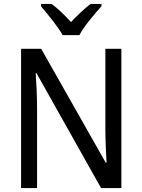

<svg xmlns="http://www.w3.org/2000/svg" viewBox="-20 -964 730 984"><path d="M301 -784H387C410 -829 465 -893 500 -932V-944H444C409 -916 379 -888 344 -851C312 -886 276 -921 244 -944H190V-932C225 -890 277 -828 301 -784ZM602 0V-714H520V-302C520 -247 524 -172 526 -130H522L191 -714H88V0H170V-413C170 -475 166 -539 163 -589H167L498 0Z"/></svg>

Font: Noto Sans Gujarati UI SemiCondensed
Style: Regular
Weight: 400
Width: 4
Designer: Jelle Bosma - Monotype Design Team, Universal Thirst
Foundry: Monotype Imaging Inc.
Version: Version 2.106